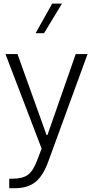

<svg xmlns="http://www.w3.org/2000/svg" viewBox="-20 -792 506 1045"><path d="M9.8 -497.6H75.2L233.4 -57.1H238.3L392.1 -497.6H456.5L242.7 87.4Q214.4 165.5 172.4 199Q130.4 232.4 59.1 232.4H30.3V180.7H45.9Q103.5 180.7 132.3 159.2Q161.1 137.7 183.1 78.6L206.5 16.6ZM264.2 -772.5H317.4L219.7 -611.3H173.8Z"/></svg>

Font: Estedad-FD Light
Style: Regular
Weight: 300
Designer: Amin Abedi
Version: Version 7.3